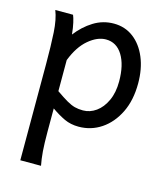

<svg xmlns="http://www.w3.org/2000/svg" viewBox="-111 -594 794 918"><g transform="rotate(15 285.5 -134.5)"><path d="M51.3 -498H139.2Q144.5 -485.8 149.9 -462.4Q155.3 -439 158.7 -405.3Q193.4 -450.7 239.3 -479.2Q285.2 -507.8 339.4 -507.8Q395 -507.8 436.8 -476.1Q478.5 -444.3 501.7 -388.7Q524.9 -333 524.9 -261.2Q524.9 -177.7 494.9 -116.5Q464.8 -55.2 414.6 -21.5Q364.3 12.2 302.7 12.2Q263.7 12.2 232.2 -2.4Q200.7 -17.1 166 -41.5V73.2Q166 131.8 168.9 169.9Q171.9 208 178.2 239.3H75.7Q75.7 239.3 75.7 211.2Q75.7 183.1 75.7 137.2Q75.7 91.3 75.7 36.9Q75.7 -17.6 75.7 -71.5Q75.7 -125.5 75.7 -169.4Q75.7 -213.4 75.7 -236.8Q75.7 -328.1 71.8 -392.3Q67.9 -456.5 51.3 -498ZM166 -280.8V-127Q199.7 -103.5 221.7 -90.8Q243.7 -78.1 262 -73.2Q280.3 -68.4 302.7 -68.4Q337.4 -68.4 367.4 -89.8Q397.5 -111.3 416 -151.4Q434.6 -191.4 434.6 -246.6Q434.6 -328.1 404.8 -376.5Q375 -424.8 322.3 -424.8Q280.3 -424.8 236.8 -388.2Q193.4 -351.6 166 -280.8Z"/></g></svg>

Font: Kanchenjunga
Style: Regular
Weight: 400
Designer: Becca Hirsbrunner Spalinger
Foundry: SIL International
Version: Version 2.001